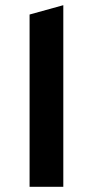

<svg xmlns="http://www.w3.org/2000/svg" viewBox="-20 -720 359 740"><path d="M94 -664V0H224V-700Z"/></svg>

Font: Talent
Style: Bold
Weight: 600
Designer: Mike Powis
Version: Version 1.001;hotconv 1.0.109;makeotfexe 2.5.65596